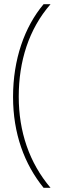

<svg xmlns="http://www.w3.org/2000/svg" viewBox="-20 -734 295 912"><path d="M42 -274C42 -99 96 46 187 158H220C119 39 69 -109 69 -275C69 -443 117 -596 220 -714H187C96 -606 42 -451 42 -274Z"/></svg>

Font: Noto Sans Ethiopic Thin
Style: Regular
Weight: 100
Designer: Monotype Design Team
Foundry: Monotype Imaging Inc.
Version: Version 2.102